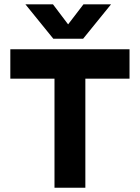

<svg xmlns="http://www.w3.org/2000/svg" viewBox="-20 -882 656 902"><path d="M370.5 -700H230.5L99.5 -861.5H229L300 -767.5L372 -861.5H501.5ZM588.5 -650.5V-512.5H381V0H236V-512.5H28.5V-650.5Z"/></svg>

Font: Overused Grotesk
Style: Bold
Weight: 710
Version: Version 0.004